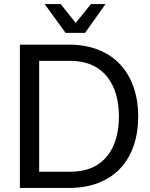

<svg xmlns="http://www.w3.org/2000/svg" viewBox="-20 -926 739 946"><path d="M500 -906H428L353 -813L279 -906H200L303 -764H399ZM78 -706V0H320C546 0 661 -147 661 -352C661 -558 543 -706 320 -706ZM173 -80V-626H328C492 -626 566 -507 566 -352C566 -198 494 -80 328 -80Z"/></svg>

Font: Alpha Lyrae Medium
Style: Regular
Weight: 500
Designer: Nikolay Petroussenko, Plamen Motev
Foundry: Fontfabric LLC
Version: Version 1.000;hotconv 1.0.109;makeotfexe 2.5.65596